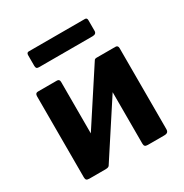

<svg xmlns="http://www.w3.org/2000/svg" viewBox="-169 -871 966 1006"><g transform="rotate(-30 313.5 -368.0)"><path d="M209.8 -512.9V-24.1Q209.8 -10.7 203.5 -5.4Q197.3 0 182.9 0H84.6Q71.9 0 67.4 -4.9Q62.9 -9.7 62.9 -20.7V-510.7Q62.9 -530 79.1 -530H194.4Q209.8 -530 209.8 -512.9ZM563.7 -512.9V-24.1Q563.7 -10.7 557.4 -5.4Q551.2 0 536.8 0H438.5Q425.8 0 421.3 -4.9Q416.8 -9.7 416.8 -20.7V-510.7Q416.8 -530 433 -530H548.3Q563.7 -530 563.7 -512.9ZM419.5 -523 507.5 -470.5 205 -6.6 117 -59.5ZM495.4 -721.7V-657.1Q495.4 -637.7 471.9 -637.7H147.8Q137.7 -637.7 133.9 -642.2Q130.1 -646.7 130.1 -655.7V-720Q130.1 -736.3 142.9 -736.3H482.6Q495.4 -736.3 495.4 -721.7Z"/></g></svg>

Font: Libre Franklin Thin
Style: Regular
Weight: 100
Designer: Pablo Impallari, Rodrigo Fuenzalida, Nhung Nguyen
Foundry: Impallari Type
Version: Version 3.000